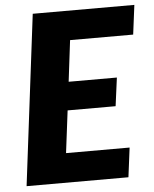

<svg xmlns="http://www.w3.org/2000/svg" viewBox="-52 -772 657 817"><g transform="rotate(-5 276.0 -364.0)"><path d="M267 -603 245.5 -427H451.5L435.5 -306H230.5L208 -125.5H479.5L463.5 0H28.5L118.5 -728.5H552.5L536.5 -603Z"/></g></svg>

Font: Lato ExtraBold
Style: Italic
Weight: 800
Italic angle: -7°
Designer: Lukasz Dziedzic with Adam Twardoch and Botio Nikoltchev
Foundry: tyPoland Lukasz Dziedzic
Version: Version 2.015; 2015-08-06; http://www.latofonts.com/